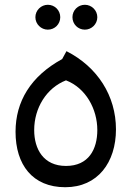

<svg xmlns="http://www.w3.org/2000/svg" viewBox="-20 -769 550 803"><path d="M45 -218C45 -80 116 14 253 14C389 14 465 -90 465 -228C465 -368 388 -489 258 -555L240 -522C108 -450 45 -344 45 -218ZM123 -225C123 -317 174 -401 256 -433C339 -401 387 -313 387 -225C387 -145 351 -75 256 -75C162 -75 123 -145 123 -225ZM335 -645C363 -645 387 -668 387 -697C387 -726 363 -749 335 -749C306 -749 283 -726 283 -697C283 -668 306 -645 335 -645ZM180 -645C209 -645 232 -668 232 -697C232 -726 209 -749 180 -749C152 -749 128 -726 128 -697C128 -668 152 -645 180 -645Z"/></svg>

Font: FiraGO Unicode
Style: Regular
Weight: 400
Designer: bBox Type
Foundry: bBox Type GmbH
Version: Version 1.001;PS 001.001;hotconv 1.0.88;makeotf.lib2.5.64775